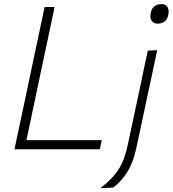

<svg xmlns="http://www.w3.org/2000/svg" viewBox="-20 -748 865 962"><path d="M52.5 0Q65 -59.5 77 -115.5Q89 -171.5 103 -237.5L152.5 -472.5Q167 -540 179 -596.5Q191 -653 203.5 -713H253.5Q241 -653 229 -596.5Q217 -540 202.5 -472L154.5 -245Q143 -190 133 -142.5Q122.5 -95 112.5 -46H490L480 0ZM483 194.5Q543.5 149 574.2 100.5Q605 52 619.5 -19.5L662.5 -220.5L673 -270Q686.5 -333 697.5 -386Q708.5 -439 720.5 -494.5L767.5 -496.5Q755.5 -440 744.5 -387.5Q733 -334.5 719.5 -271Q706 -208 696.5 -163Q687 -117.5 679.2 -81Q671.5 -44.5 663.5 -8.5Q648 65.5 618.2 113.2Q588.5 161 547 192ZM769.5 -629.5Q750 -629.5 740 -644Q733.5 -653.5 733.5 -667.5Q733.5 -674.5 735 -682.5Q740 -707.5 755 -717.5Q770 -727.5 789.5 -727.5Q809.5 -727.5 819 -713Q825 -703 825 -689.5Q825 -682.5 823.5 -674Q818.5 -650 804.2 -639.8Q790 -629.5 769.5 -629.5Z"/></svg>

Font: Heraclito ExtraLight
Style: Italic
Weight: 200
Italic angle: -12°
Designer: Kostas Bartsokas (font) & Cristiano Sobral (main changes)
Foundry: Kostas Bartsokas (font) & Cristiano Sobral (main changes)
Version: Version 1.00;July 8, 2020;FontCreator 13.0.0.2655 64-bit